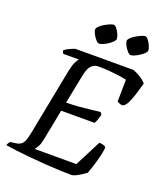

<svg xmlns="http://www.w3.org/2000/svg" viewBox="-173 -1020 960 1127"><g transform="rotate(20 307.0 -457.0)"><path d="M407 0Q376 0 332 -2Q288 -4 238.5 -7.5Q189 -11 140.5 -15.5Q92 -20 52.5 -25Q13 -30 -10 -34Q-8 -42 -3.5 -49Q1 -56 5 -59L35 -63Q59 -66 71.5 -76Q84 -86 91 -106.5Q98 -127 105 -164L184 -570Q192 -607 202 -627.5Q212 -648 219 -652H121Q119 -654 116 -659Q113 -664 113 -671Q120 -678 134 -685.5Q148 -693 161.5 -698.5Q175 -704 180 -704H540Q563 -696 587 -681Q611 -666 624 -649Q614 -613 603.5 -579.5Q593 -546 582 -522.5Q571 -499 559 -491Q549 -484 534.5 -489.5Q520 -495 516 -498L518 -635Q501 -639 473.5 -643Q446 -647 413 -650Q380 -653 344 -653Q319 -653 304 -641Q289 -629 281.5 -610.5Q274 -592 270 -571L234 -389Q275 -389 311 -392Q347 -395 380 -399Q413 -403 443 -406L453 -393Q448 -371 442 -355.5Q436 -340 431 -334H223L185 -139Q180 -113 170.5 -95.5Q161 -78 154 -70H414L498 -234Q514 -234 527.5 -229Q541 -224 540 -217Q538 -191 529.5 -158Q521 -125 511.5 -95Q502 -65 495 -46Q485 -38 468 -27Q451 -16 434.5 -8Q418 0 407 0ZM494 -780Q485 -780 473.5 -793Q462 -806 453 -823Q444 -840 444 -851Q444 -860 455.5 -871Q467 -882 483 -891.5Q499 -901 514 -907.5Q529 -914 537 -914Q547 -914 557.5 -900.5Q568 -887 575.5 -869.5Q583 -852 583 -841Q583 -833 572.5 -822.5Q562 -812 547.5 -802.5Q533 -793 518 -786.5Q503 -780 494 -780ZM297 -780Q288 -780 276.5 -793Q265 -806 256 -823Q247 -840 247 -851Q247 -860 258.5 -871Q270 -882 286 -891.5Q302 -901 317.5 -907.5Q333 -914 341 -914Q350 -914 360.5 -900.5Q371 -887 378.5 -870Q386 -853 386 -841Q386 -833 375.5 -822.5Q365 -812 350.5 -802.5Q336 -793 321 -786.5Q306 -780 297 -780Z"/></g></svg>

Font: Texturina Medium
Style: Italic
Weight: 500
Italic angle: -11°
Designer: Guillermo Torres Carreño
Foundry: Omnibus-Type
Version: Version 1.002